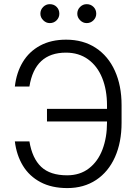

<svg xmlns="http://www.w3.org/2000/svg" viewBox="-20 -911 668 940"><path d="M308.6 -52.7Q371.6 -52.7 415.5 -86.7Q459.5 -120.6 481.7 -179.2Q503.9 -237.8 503.9 -310.5V-316.4H210V-377.9H503.9V-394.5Q503.9 -471.2 480.2 -529.5Q456.5 -587.9 411.1 -620.6Q365.7 -653.3 302.7 -653.3Q150.4 -653.3 124 -487.3H52.7Q60.5 -555.7 91.6 -607.2Q122.6 -658.7 176.3 -687.7Q230 -716.8 303.7 -716.8Q387.2 -716.8 448.5 -676.8Q509.8 -636.7 542.5 -564.2Q575.2 -491.7 575.2 -396.5V-309.6Q575.2 -214.4 543 -142.1Q510.7 -69.8 450.7 -30Q390.6 9.8 309.6 9.8Q232.9 9.8 178.2 -19.3Q123.5 -48.3 92.3 -99.6Q61 -150.9 52.7 -218.8H124Q137.7 -135.7 181.6 -94.2Q225.6 -52.7 308.6 -52.7ZM177.7 -843.8Q177.7 -863.3 191.4 -877Q205.1 -890.6 223.6 -890.6Q244.1 -890.6 257.3 -877.2Q270.5 -863.8 270.5 -843.8Q270.5 -825.2 257.1 -811.5Q243.7 -797.9 223.6 -797.9Q205.6 -797.9 191.7 -811.8Q177.7 -825.7 177.7 -843.8ZM358.4 -843.8Q358.4 -863.3 372.1 -877Q385.7 -890.6 404.3 -890.6Q424.3 -890.6 437.7 -877.2Q451.2 -863.8 451.2 -843.8Q451.2 -825.2 437.5 -811.5Q423.8 -797.9 404.3 -797.9Q386.2 -797.9 372.3 -811.8Q358.4 -825.7 358.4 -843.8Z"/></svg>

Font: Pretendard Std Light
Style: Regular
Weight: 300
Designer: Base glyphs from Inter by Rasmus Andersson; Hangeul glyphs from Noto Sans CJK(Source Han Sans) by Jang Soo-young and Kan
Foundry: Kil Hyung-jin
Version: Version 1.309